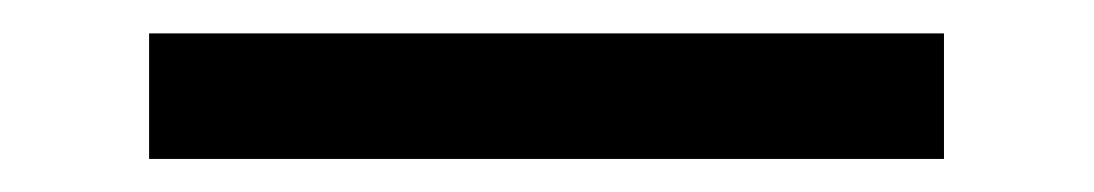

<svg xmlns="http://www.w3.org/2000/svg" viewBox="-20 -20 655 115"><path d="M69.3 75.2H545.4V0H69.3Z"/></svg>

Font: Now SemiBold
Style: Regular
Weight: 600
Designer: Alfredo Marco Pradil
Foundry: Alfredo Marco Pradil
Version: Version 1.200;hotconv 1.0.109;makeotfexe 2.5.65596